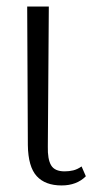

<svg xmlns="http://www.w3.org/2000/svg" viewBox="-20 -556 286 586"><path d="M168 10Q118 10 92 -18.5Q66 -47 65 -113L63 -536H129L126 -109Q125 -70 136 -51.5Q147 -33 177 -33Q191 -33 203.5 -36Q216 -39 229 -48L242 -18Q214 10 168 10Z"/></svg>

Font: Noto Serif ExtraCondensed Light
Style: Regular
Weight: 300
Width: 2
Designer: Monotype Design Team
Foundry: Monotype Imaging Inc.
Version: Version 2.014; ttfautohint (v1.8.4.7-5d5b)